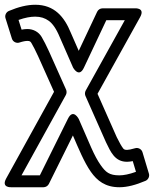

<svg xmlns="http://www.w3.org/2000/svg" viewBox="-30 -572 647 807"><path d="M247.8 -195.2 175.8 -356.3C164.1 -381.8 154.1 -401.5 145 -416.8C132.2 -438.2 109.7 -450 85 -450C77.2 -450 68.4 -448.9 60.7 -447.4L47.9 -488.2C76.1 -498 98 -502 118 -502C140.7 -502 159.1 -496.1 175.3 -484.3C190.5 -473.3 206.4 -451.8 221 -416.2L277.1 -288C277.1 -288 301.5 -242.6 322.6 -287.3L416.8 -487H494.5L330.1 -191.1C326.2 -184.1 326.5 -174.8 329.1 -168.9L415.3 25.5C435.5 67 452.5 108 504 108C511.4 108 521.1 106.6 528 105.2L541.5 150.2C513.3 160.4 490 165 472 165C429.1 165 414.2 151.7 392.9 121.6C380.6 104.2 367.2 79.7 353.4 48.4C339.1 16.2 321.6 -23.9 301 -71.9C301 -71.9 277.7 -117.7 255.6 -73.1L137.5 165H60.4L246.9 -172.9C250.8 -180 250.5 -189.2 247.8 -195.2ZM197.1 -186.2 -3.9 177.9C-26.3 218.4 18 215 18 215H153C162 215 171.2 209.6 175.4 201.1L276.4 -2.6C299.7 51 323.8 110.4 352.1 150.4C378.1 187.2 412 215 472 215C504.4 215 540.6 205.5 581.8 188C592.3 183.5 599.7 170.4 595.9 157.8L568.9 67.8C564.9 54.5 550.6 47.1 537.6 51.1C521.6 56 509.7 58 504 58C493.9 58 490.6 55.6 487.4 51.4C480.7 42.5 472.2 28.1 460.7 4.5L379.9 -177.7L558.9 -499.9C581.4 -540.4 537 -537 537 -537H401C391.5 -537 382.5 -531.3 378.4 -522.7L300.9 -358.4L267 -435.8C240.5 -500.3 199.3 -552 118 -552C84.1 -552 47.4 -542.9 7.3 -526C-3.9 -521.3 -10.8 -508 -6.9 -495.5L20.1 -409.5C24.5 -395.8 39.2 -389 51.9 -393.3C66.3 -398.1 77.6 -400 85 -400C94.9 -400 98.1 -397.8 102 -391.2C109.6 -378.5 119.2 -359.6 130.2 -335.7Z"/></svg>

Font: Fog Sans
Style: Outline
Weight: 700
Foundry: Intel Corporation
Version: Version 1.00